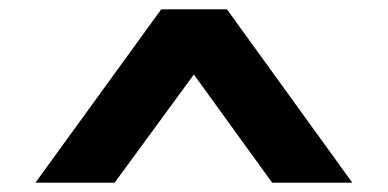

<svg xmlns="http://www.w3.org/2000/svg" viewBox="-20 -753 833 412"><path d="M56 -361 326 -733H467L736 -361H564L349 -658L445 -660L226 -361Z"/></svg>

Font: Lexend Peta
Style: Bold
Weight: 700
Designer: Bonnie Shaver-Troup, Thomas Jockin
Foundry: Lexend
Version: Version 1.007